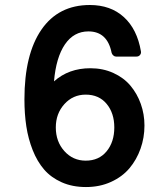

<svg xmlns="http://www.w3.org/2000/svg" viewBox="-20 -734 658 771"><path d="M325.2 17.1Q270.5 17.1 227.8 -2Q185.1 -21 157.2 -53.2Q129.4 -85.4 111.3 -131.1Q93.3 -176.8 85.7 -226.8Q78.1 -276.9 78.1 -335Q78.1 -515.6 146.2 -614.7Q214.4 -713.9 340.8 -713.9Q424.3 -713.9 477.5 -665.3Q530.8 -616.7 545.9 -527.8Q547.4 -519.5 542.2 -513.2Q537.1 -506.8 527.8 -506.8H445.8Q439.9 -506.8 434.8 -511.5Q429.7 -516.1 428.2 -522Q411.1 -607.9 335 -607.9Q276.4 -607.9 240.7 -555.7Q205.1 -503.4 196.8 -407.2Q255.9 -460 342.8 -460Q393.6 -460 435.3 -440.9Q477.1 -421.9 503.9 -389.9Q530.8 -357.9 545.4 -316.7Q560.1 -275.4 560.1 -230Q560.1 -181.2 544.4 -137Q528.8 -92.8 499.8 -58.3Q470.7 -23.9 425.5 -3.4Q380.4 17.1 325.2 17.1ZM324.2 -354Q272.9 -354 238.5 -315.9Q204.1 -277.8 204.1 -222.2Q204.1 -165.5 238.5 -127.2Q272.9 -88.9 324.2 -88.9Q377.4 -88.9 408.2 -126.5Q439 -164.1 439 -222.2Q439 -279.8 408.2 -316.9Q377.4 -354 324.2 -354Z"/></svg>

Font: Fragment Mono
Style: Bold
Weight: 700
Designer: Wei Huang based on Nimbus Sans by URW Studio, based on Helvetica by Max Miedinger.
Foundry: Wei Huang
Version: Version 1.011